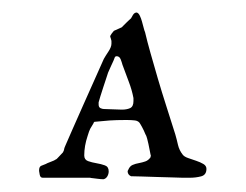

<svg xmlns="http://www.w3.org/2000/svg" viewBox="-20 -688 393 307"><path d="M137.7 -521Q137.7 -516.6 140.6 -515.1Q143.6 -513.7 146 -513.7Q151.9 -513.7 160.2 -513.2Q168.5 -512.7 174.8 -512.7Q182.6 -512.7 188 -515.1Q193.4 -517.6 193.4 -526.4V-531.2Q190.9 -544.4 186 -557.1Q181.2 -569.8 175.8 -584.5Q174.8 -588.4 172.9 -593.3Q170.9 -598.1 166.5 -598.1Q164.1 -598.1 163.3 -595.7Q162.6 -593.3 161.6 -591.3Q159.2 -585.9 156.7 -580.6Q154.3 -575.2 152.8 -571.8Q151.9 -568.8 149.7 -562.3Q147.5 -555.7 145 -548.1Q142.6 -540.5 140.4 -533.7Q138.2 -526.9 137.7 -524.4ZM42.5 -414.6V-415.5Q42.5 -421.4 45.9 -422.9Q49.3 -424.3 53.2 -425.8Q53.7 -426.3 55.9 -427.2Q58.1 -428.2 61 -429.2Q64 -430.2 66.4 -431.4Q68.8 -432.6 69.3 -433.1Q70.3 -433.1 74.2 -437.5Q78.1 -441.9 80.6 -444.3Q82.5 -447.8 82.5 -449.2Q82.5 -450.7 84.5 -455.1Q87.9 -462.9 95.9 -481.2Q104 -499.5 113.3 -520.5Q122.6 -541.5 131.6 -561.5Q140.6 -581.5 146 -593.8Q148.4 -598.1 153.3 -605.5Q158.2 -612.8 158.2 -618.2V-622.6Q158.2 -623.5 157.2 -626.5L156.2 -629.4Q156.2 -631.3 158.7 -634.5Q161.1 -637.7 162.1 -638.7Q163.6 -639.6 169.7 -642.1Q175.8 -644.5 175.8 -645.5Q176.3 -646 178 -647.7Q179.7 -649.4 181.9 -651.6Q184.1 -653.8 186.3 -655.8Q188.5 -657.7 189.5 -658.7Q189.9 -659.7 192.4 -663.8Q194.8 -668 198.7 -668Q201.7 -667 203.6 -662.8Q205.6 -658.7 207 -653.6Q208.5 -648.4 209.7 -643.6Q210.9 -638.7 211.9 -636.7Q215.3 -622.1 220.7 -603Q226.1 -584 232.4 -562.3Q238.8 -540.5 246.1 -517.8Q253.4 -495.1 260.3 -473.1Q262.7 -464.8 264.6 -456.3Q266.6 -447.8 272 -440.9Q274.4 -437.5 280.8 -435.3Q287.1 -433.1 293.7 -430.9Q300.3 -428.7 305.2 -425.8Q310.1 -422.9 310.1 -418Q310.1 -408.2 301.5 -406Q293 -403.8 283.7 -403.8H272Q267.6 -403.8 255.9 -404.3Q244.1 -404.8 231 -405Q217.8 -405.3 206.1 -405.8Q194.3 -406.2 189.5 -406.2Q184.1 -408.7 184.1 -414.1V-414.6Q184.1 -415 184.6 -415.5Q184.6 -416 185.1 -416.5Q187.5 -422.4 192.1 -424.3Q196.8 -426.3 202.1 -427.2Q207.5 -428.2 212.4 -429.9Q217.3 -431.6 220.7 -436.5L221.2 -439.5L220.7 -440.9Q220.2 -443.8 219.2 -448.5Q218.3 -453.1 217.3 -458Q216.3 -462.9 215.3 -466.3Q214.4 -469.7 213.9 -470.7Q213.4 -471.2 212.4 -473.6Q211.4 -476.1 210 -479.2Q208.5 -482.4 207 -485.1Q205.6 -487.8 204.6 -489.3Q202.1 -494.6 196 -495.4Q189.9 -496.1 184.1 -496.1H179.2Q166.5 -496.1 155.5 -495.4Q144.5 -494.6 130.9 -493.2Q129.4 -491.7 129.4 -490.7Q126 -485.4 124.3 -482.2Q122.6 -479 120.1 -470.7Q114.7 -454.6 114.7 -439.5Q114.7 -432.6 120.8 -430.4Q127 -428.2 134.3 -427Q141.6 -425.8 147.7 -423.6Q153.8 -421.4 153.8 -414.1Q153.8 -409.7 151.6 -406Q149.4 -402.3 145.5 -401.4Q144 -401.4 141.1 -401.6Q138.2 -401.9 134.8 -402.3Q131.3 -402.8 128.4 -403.1Q125.5 -403.3 124 -403.8H104H95.7H61.5H48.3Q44.4 -403.8 43.5 -408.7Q42.5 -413.6 42.5 -414.6Z"/></svg>

Font: IM FELL French Canon SC
Style: Regular
Weight: 400
Designer: Igino Marini
Foundry: Igino Marini
Version: 3.00